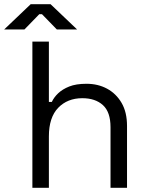

<svg xmlns="http://www.w3.org/2000/svg" viewBox="-84 -899 693 919"><path d="M71 0V-700H150V-411H164Q174 -433 194.5 -452.5Q215 -472 247.5 -485Q280 -498 330 -498Q385 -498 428.5 -474.5Q472 -451 498 -406.5Q524 -362 524 -296V0H445V-290Q445 -363 408.5 -396Q372 -429 310 -429Q239 -429 194.5 -383Q150 -337 150 -246V0ZM-64 -758 63 -879H158L285 -758H188L117 -831H104L33 -758Z"/></svg>

Font: Space Grotesk Frontify
Style: Regular
Weight: 400
Designer: Florian Karsten
Version: Version 2.000